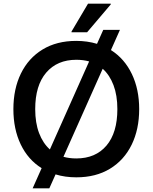

<svg xmlns="http://www.w3.org/2000/svg" viewBox="-20 -955 832 1047"><path d="M158 72 207 -38Q133 -84 93 -167.5Q53 -251 53 -360Q53 -470 94 -554Q135 -638 212 -685Q289 -732 396 -732Q456 -732 509 -716L543 -792H634L585 -682Q659 -635 699 -551.5Q739 -468 739 -360Q739 -250 698 -166Q657 -82 580 -35Q503 12 396 12Q335 12 283 -4L249 72ZM172 -360Q172 -285 193 -229.5Q214 -174 252 -140L466 -620Q434 -629 396 -629Q292 -629 232 -559Q172 -489 172 -360ZM620 -360Q620 -435 599 -490.5Q578 -546 540 -580L326 -100Q358 -91 396 -91Q501 -91 560.5 -161Q620 -231 620 -360ZM370 -779V-783L460 -935H584V-931L455 -779Z"/></svg>

Font: Kufam Medium
Style: Regular
Weight: 500
Designer: Wael Morcos, Artur Schmal
Foundry: Original Type
Version: Version 1.300; ttfautohint (v1.8.3)